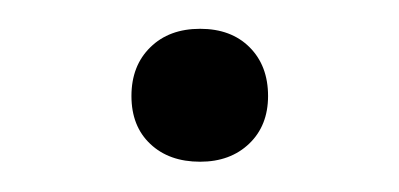

<svg xmlns="http://www.w3.org/2000/svg" viewBox="-20 -344 270 130"><path d="M115.5 -234.5Q94.5 -234.5 81.8 -246.5Q69 -258.5 69 -279Q69 -299.5 81.8 -312Q94.5 -324.5 115.5 -324.5Q136.5 -324.5 149 -312Q161.5 -299.5 161.5 -279Q161.5 -259 148.8 -246.8Q136 -234.5 115.5 -234.5Z"/></svg>

Font: Encode Sans SemiExpanded SemiExpanded Light
Style: Regular
Weight: 300
Width: 6
Designer: Multiple Designers
Foundry: Impallari Type
Version: Version 3.000; ttfautohint (v1.8.3) -l 8 -r 50 -G 200 -x 14 